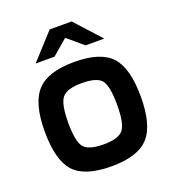

<svg xmlns="http://www.w3.org/2000/svg" viewBox="-128 -781 797 888"><g transform="rotate(-20 270.5 -337.5)"><path d="M507 -248Q507 -108 453.5 -49.5Q400 9 271 9Q140 9 87 -48.5Q34 -106 34 -248Q34 -387 88 -445.5Q142 -504 271 -504Q401 -504 454 -446.5Q507 -389 507 -248ZM150 -249Q150 -157 173 -128Q196 -99 271 -99Q344 -99 367.5 -128.5Q391 -158 391 -249Q391 -342 368.5 -371Q346 -400 271 -400Q197 -400 173.5 -370Q150 -340 150 -249ZM440 -558H348L271 -623L195 -558H102L217 -684H325Z"/></g></svg>

Font: Blinker SemiBold
Style: Regular
Weight: 600
Designer: Juergen Huber
Foundry: supertype
Version: Version 1.015;PS 1.15;hotconv 1.0.88;makeotf.lib2.5.647800